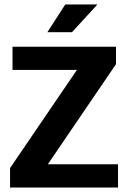

<svg xmlns="http://www.w3.org/2000/svg" viewBox="-20 -839 576 859"><path d="M499 -630V-552L194 -104H508V0H25V-87L324 -526H36V-630ZM302 -695H192L272 -819H416Z"/></svg>

Font: Mukta Vaani
Style: Bold
Weight: 700
Designer: Noopur Datye, Girish Dalvi, Yashodeep Gholap, Pallavi Karambelkar
Foundry: Ek Type
Version: Version 2.538;PS 1.000;hotconv 16.6.51;makeotf.lib2.5.65220;